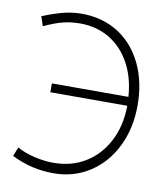

<svg xmlns="http://www.w3.org/2000/svg" viewBox="-83 -769 753 877"><g transform="rotate(10 293.5 -330.0)"><path d="M215 -7Q299 -7 363.5 -46.5Q428 -86 465 -157.5Q502 -229 503 -322H146V-363H501Q495 -451 459 -517Q423 -583 363 -619Q303 -655 227 -655Q182 -655 144.5 -645Q107 -635 60 -613L45 -657Q97 -678 139.5 -689Q182 -700 226 -700Q322 -700 395 -654Q468 -608 508.5 -524Q549 -440 549 -331Q549 -225 507 -140Q465 -55 391 -7.5Q317 40 225 40Q172 40 125 29Q78 18 29 -6L46 -48Q80 -29 126 -18Q172 -7 215 -7Z"/></g></svg>

Font: Gmarket Sans TTF Light
Style: Regular
Weight: 300
Designer: Creative Director : Sungho Lee; Art Director : Kiwoong Choi; Project Manager : Sori Yang, Jongwook Yoon; Font Designer :
Foundry: Sandoll Inc.
Version: Version 1.000;hotconv 1.0.109;makeotfexe 2.5.65596